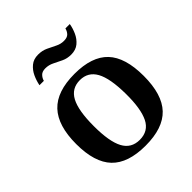

<svg xmlns="http://www.w3.org/2000/svg" viewBox="-188 -797 932 932"><g transform="rotate(-45 278.0 -331.0)"><path d="M278 10Q158 10 101.5 -49Q45 -108 45 -234Q45 -360 102 -420.5Q159 -481 280 -481Q399 -481 455 -422Q511 -363 511 -236Q511 -109 454.5 -49.5Q398 10 278 10ZM278 -30Q338 -30 363.5 -81.5Q389 -133 388 -236Q387 -343 360 -392Q333 -441 277 -441Q220 -441 193.5 -391.5Q167 -342 167 -235Q167 -129 193.5 -79.5Q220 -30 278 -30ZM335 -558Q308 -558 286 -568.5Q264 -579 243 -589.5Q222 -600 199 -600Q177 -600 166 -588.5Q155 -577 151 -562H121Q126 -588 137.5 -613Q149 -638 169.5 -655Q190 -672 221 -672Q249 -672 271.5 -661.5Q294 -651 314.5 -640.5Q335 -630 357 -630Q380 -630 390.5 -641Q401 -652 405 -668H435Q431 -643 419.5 -617.5Q408 -592 387.5 -575Q367 -558 335 -558Z"/></g></svg>

Font: Frank Ruhl Libre Medium
Style: Regular
Weight: 500
Designer: Yanek Iontef
Foundry: Fontef
Version: Version 6.004